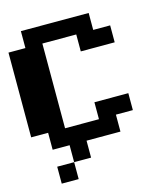

<svg xmlns="http://www.w3.org/2000/svg" viewBox="-141 -886 1059 1216"><g transform="rotate(-15 389.0 -278.0)"><path d="M222.2 0H111.1V-111.1H0V-666.7H111.1V-777.8H555.6V-666.7H666.7V-555.6H444.4V-666.7H222.2V-111.1H444.4V-222.2H666.7V-111.1H555.6V0H333.3V111.1H222.2ZM222.2 222.2H111.1V111.1H222.2Z"/></g></svg>

Font: Pixeloid Sans
Style: Bold
Weight: 700
Monospace: yes
Designer: GGBot
Version: 0.3